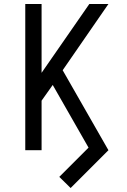

<svg xmlns="http://www.w3.org/2000/svg" viewBox="-20 -755 640 965"><path d="M335 190 278 134 425 -13 245 -328 189 -249V0H107V-735H189V-389L429 -735H525L295 -402L525 0Z"/></svg>

Font: Iosevka Custom Extended
Style: Regular
Weight: 400
Width: 7
Monospace: yes
Designer: Belleve Invis
Foundry: Belleve Invis
Version: Version 11.2.4; ttfautohint (v1.8.4)